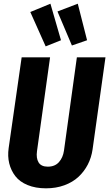

<svg xmlns="http://www.w3.org/2000/svg" viewBox="-20 -1003 591 1039"><path d="M252.9 -982.9 310.1 -785.2 227.1 -752 144 -938ZM400.9 -982.9 451.2 -785.2 369.1 -756.8 291 -940.9ZM550.8 -692.9 481 -194.8Q474.6 -150.4 455.1 -112.5Q435.5 -74.7 404.5 -45.9Q373.5 -17.1 328.4 -0.5Q283.2 16.1 229 16.1Q172.4 16.1 129.6 -1.5Q86.9 -19 63.2 -49.6Q39.6 -80.1 30 -118.9Q20.5 -157.7 26.9 -202.1L97.2 -692.9H251L180.2 -185.1Q174.8 -147.5 188.7 -124.3Q202.6 -101.1 238.8 -101.1Q276.9 -101.1 298.8 -125.5Q320.8 -149.9 326.2 -188L396 -692.9Z"/></svg>

Font: Fira Sans Compressed
Style: Bold Italic
Weight: 700
Width: 3
Italic angle: -8°
Designer: Carrois Corporate & Edenspiekermann AG
Foundry: Carrois Corporate GbR & Edenspiekermann AG
Version: Version 4.203;PS 004.203;hotconv 1.0.88;makeotf.lib2.5.64775